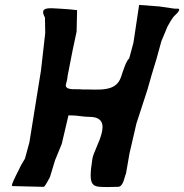

<svg xmlns="http://www.w3.org/2000/svg" viewBox="-20 -756 745 777"><path d="M28 -3 151 0H157C162 0 179 -34 182 -39L203 -108L230 -174L257 -289H269C294 -289 316 -283 343 -283C449 -282 361 -158 354 -114C335 5 354 0 416 1C430 1 440 0 458 0C480 0 485 -46 490 -54L504 -135L532 -256C547 -302 561 -346 576 -391L594 -454L614 -520L633 -589L658 -649C666 -662 676 -683 688 -694C696 -701 718 -723 695 -721H686L624 -730L543 -736L520 -583L503 -520C489 -508 477 -465 470 -445C449 -381 378 -395 313 -394C287 -397 251 -389 246 -409C247 -419 250 -424 252 -436L254 -451L274 -553L290 -628L292 -715C278 -717 243 -720 221 -721C175 -724 138 -728 162 -685L163 -622L146 -472L99 -180L81 -114C77 -106 69 -95 65 -87C57 -69 31 -22 29 -9Z"/></svg>

Font: Yuck
Style: It
Weight: 400
Version: Version Bleh